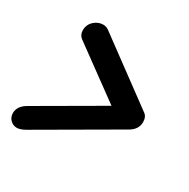

<svg xmlns="http://www.w3.org/2000/svg" viewBox="-124 -601 691 702"><g transform="rotate(30 221.5 -249.5)"><path d="M33 -7Q17 -7 5.5 -18.5Q-6 -30 -6 -47Q-6 -76 26 -95L293 -250L78 -407Q64 -418 64 -437Q64 -461 81 -476.5Q98 -492 119 -492Q132 -492 143 -484L409 -288Q423 -278 423 -256Q423 -225 392 -207L70 -20Q48 -7 33 -7Z"/></g></svg>

Font: Comic Neue
Style: Bold Italic
Weight: 700
Italic angle: -12°
Designer: Craig Rozynski
Foundry: Craig Rozynski
Version: Version 2.003